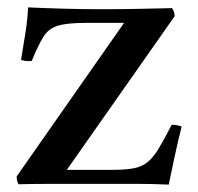

<svg xmlns="http://www.w3.org/2000/svg" viewBox="-20 -499 536 520"><path d="M437 1Q393 -1 358 -1Q323 -1 297 -1H180Q149 -1 111 -1Q73 -1 30 0Q25 -10 25 -21L316 -437H212Q162 -437 137 -429.5Q112 -422 98 -400Q84 -378 66 -334Q51 -332 37 -337Q44 -378 49.5 -414Q55 -450 56 -479Q99 -477 151 -475.5Q203 -474 258 -474Q302 -474 354 -475Q406 -476 446 -477Q453 -467 453 -455L161 -39H283Q319 -39 341 -43Q363 -47 378.5 -59Q394 -71 409 -95.5Q424 -120 445 -161Q461 -161 472 -156Q462 -117 453.5 -77.5Q445 -38 437 1Z"/></svg>

Font: Tiro Devanagari Hindi
Style: Regular
Weight: 400
Designer: Devanagari: John Hudson & Fiona Ross. Latin: John Hudson.
Foundry: Tiro Typeworks Ltd.
Version: Version 1.52